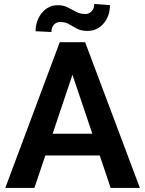

<svg xmlns="http://www.w3.org/2000/svg" viewBox="-20 -917 707 937"><path d="M520 0 466.8 -158.2H201.2L147.9 0H5.9L271.5 -710.9H395.5L662.6 0ZM236.8 -264.2H430.7L333.5 -552.2ZM439.9 -897.5 516.6 -892.1Q516.6 -838.9 485.6 -802.5Q454.6 -766.1 407.2 -766.1Q375.5 -766.1 355.5 -777.1Q335.4 -788.1 317.4 -798.8Q299.3 -809.6 273.4 -809.6Q255.4 -809.6 243.2 -796.6Q231 -783.7 231 -760.7L153.8 -764.6Q153.8 -817.4 184.8 -854.5Q215.8 -891.6 263.2 -891.6Q289.6 -891.6 310.3 -880.9Q331.1 -870.1 351.6 -859.4Q372.1 -848.6 396.5 -848.6Q414.6 -848.6 427.2 -861.8Q439.9 -875 439.9 -897.5Z"/></svg>

Font: Vazirmatn FD SemiBold
Style: Regular
Weight: 600
Designer: Saber Rastikerdar
Foundry: Saber Rastikerdar
Version: Version 33.001